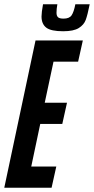

<svg xmlns="http://www.w3.org/2000/svg" viewBox="-30 -877 439 897"><path d="M-10 0 136 -688H357L335 -589H220L179 -397H283L261 -298H158L116 -99H233L211 0ZM164 -800Q164 -819 171 -857H238Q234 -836 234 -817Q234 -803 241 -796.5Q248 -790 267 -790Q294 -790 304.5 -805.5Q315 -821 322 -857H389Q379 -807 370.5 -784Q362 -761 338 -746Q314 -731 265 -731Q208 -731 186 -748Q164 -765 164 -800Z"/></svg>

Font: Saira Ultra Condensed
Style: Bold Italic
Weight: 700
Width: 1
Italic angle: -12°
Designer: Hector Gatti with collaboration of the Omnibus-Type team
Foundry: Omnibus-Type
Version: Version 1.001; ttfautohint (v1.8)